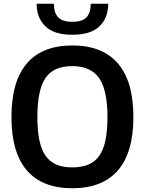

<svg xmlns="http://www.w3.org/2000/svg" viewBox="-20 -992 771 1022"><path d="M365 -807Q267 -807 221 -852.5Q175 -898 175 -972H267Q267 -924 289.5 -900Q312 -876 365 -876Q418 -876 440.5 -900Q463 -924 463 -972H556Q556 -897 509.5 -852Q463 -807 365 -807ZM365 10Q205 10 123 -85Q41 -180 41 -369Q41 -559 123 -654.5Q205 -750 365 -750Q525 -750 607.5 -654.5Q690 -559 690 -369Q690 -180 607.5 -85Q525 10 365 10ZM365 -101Q415 -101 450.5 -116Q486 -131 508.5 -163Q531 -195 541.5 -246Q552 -297 552 -369Q552 -513 507.5 -576.5Q463 -640 365 -640Q316 -640 280.5 -625Q245 -610 222.5 -577Q200 -544 189.5 -492.5Q179 -441 179 -369Q179 -297 189.5 -246Q200 -195 222.5 -163Q245 -131 280 -116Q315 -101 365 -101Z"/></svg>

Font: Encode Sans Narrow
Style: SemiBold
Weight: 600
Designer: Pablo Impallari, Andres Torresi
Foundry: Pablo Impallari, Andres Torresi
Version: Version 1.000; ttfautohint (v1.00) -l 8 -r 50 -G 200 -x 14 -